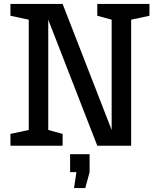

<svg xmlns="http://www.w3.org/2000/svg" viewBox="-20 -740 800 975"><path d="M547 -80V-640L474 -660V-720H739V-660L646 -640V0H474L225 -640V-80L298 -60V0H33V-60L126 -80V-640L33 -660V-720H298ZM336 43H435V134L413 215H356L368 134H336Z"/></svg>

Font: Hermeneus One
Style: Regular
Weight: 400
Designer: Rodrigo Fuenzalida, Pablo Impallari
Foundry: Pablo Impallari, Rodrigo Fuenzalida
Version: Version 1.002; ttfautohint (v0.93) -l 8 -r 50 -G 200 -x 14 -